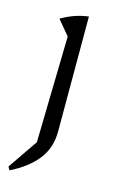

<svg xmlns="http://www.w3.org/2000/svg" viewBox="-110 -543 484 790"><g transform="rotate(15 132.0 -148.0)"><path d="M15 200 7 186 94 59 104 -394 52 -456Q79 -472 107.5 -482Q136 -492 167 -496V-6Q167 64 127.5 114Q88 164 15 200Z"/></g></svg>

Font: Piazzolla Thin Light
Style: Regular
Weight: 300
Version: Version 2.005